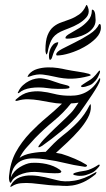

<svg xmlns="http://www.w3.org/2000/svg" viewBox="-20 -739 422 765"><path d="M377 -447Q372 -435 367.5 -427Q363 -419 351 -408Q346 -403 337.5 -399.5Q329 -396 321.5 -394Q314 -392 308.5 -392Q303 -392 303 -396Q303 -398 311.5 -403.5Q320 -409 323 -411Q335 -418 341.5 -422.5Q348 -427 352.5 -431.5Q357 -436 361.5 -441Q366 -446 373 -455Q378 -460 378.5 -456.5Q379 -453 377 -447ZM334 -436Q315 -431 299 -428.5Q283 -426 267 -425.5Q251 -425 233.5 -427Q216 -429 195 -434Q173 -439 150 -442Q127 -445 97 -434Q96 -434 93 -433Q90 -432 90 -433Q90 -435 92 -438Q94 -441 95 -443Q108 -458 128 -464Q148 -470 169.5 -470.5Q191 -471 210.5 -468Q230 -465 242 -462Q267 -457 291.5 -453.5Q316 -450 334 -445Q336 -444 340.5 -441.5Q345 -439 334 -436ZM257 -392Q257 -388 252.5 -387Q248 -386 247 -386Q241 -385 230 -385Q219 -385 208 -385Q197 -385 186 -386Q175 -387 169 -388Q134 -393 103.5 -388.5Q73 -384 56 -369Q51 -366 51 -369Q51 -371 52 -372Q52 -373 53 -374Q60 -389 71.5 -399.5Q83 -410 96 -416.5Q109 -423 122 -425.5Q135 -428 145 -427Q169 -424 194.5 -414.5Q220 -405 247 -399Q248 -399 252.5 -397Q257 -395 257 -392ZM377 -82Q378 -80 375.5 -76.5Q373 -73 371 -71Q359 -57 348 -51.5Q337 -46 321 -41Q313 -39 304.5 -38.5Q296 -38 288.5 -39Q281 -40 276 -41.5Q271 -43 272 -46Q273 -49 282 -51.5Q291 -54 296 -55Q306 -57 314 -58Q322 -59 332 -62Q352 -69 370 -81Q372 -83 374.5 -83Q377 -83 377 -82ZM360 -44Q334 -23 311.5 -13Q289 -3 268.5 0Q248 3 230 1.5Q212 0 197 0Q176 -1 153 -4Q130 -7 107 -9Q84 -11 63.5 -9Q43 -7 28 3Q23 6 22 5Q19 5 22 2Q22 1 23 -1Q36 -24 58.5 -32.5Q81 -41 106.5 -40Q132 -39 159 -33Q186 -27 208 -21Q236 -13 275.5 -19Q315 -25 360 -52Q366 -56 364 -51Q362 -46 360 -44ZM223 -53Q223 -51 218.5 -50Q214 -49 212 -49Q200 -48 175.5 -49.5Q151 -51 136 -53Q119 -55 102 -53.5Q85 -52 70 -47Q55 -42 44 -35Q33 -28 28 -19Q26 -16 24.5 -13Q23 -10 21 -11Q18 -13 16.5 -21Q15 -29 16 -38Q21 -92 43 -132.5Q65 -173 101 -211Q133 -244 165.5 -271Q198 -298 227 -326Q203 -327 180 -331.5Q157 -336 135 -339.5Q113 -343 92 -343.5Q71 -344 51 -338Q46 -336 42.5 -337.5Q39 -339 45 -344Q69 -366 94 -371.5Q119 -377 144 -374.5Q169 -372 194 -365.5Q219 -359 244 -358Q261 -357 278 -358.5Q295 -360 311.5 -366.5Q328 -373 343.5 -386Q359 -399 373 -422Q377 -428 378 -428Q379 -428 379 -424V-421Q378 -413 369 -397Q360 -381 347 -361.5Q334 -342 320.5 -322.5Q307 -303 297 -289Q285 -273 267 -255Q249 -237 228 -219.5Q207 -202 186 -186Q165 -170 148 -158Q146 -157 140.5 -154Q135 -151 133 -153Q132 -154 135 -159Q138 -164 140 -166Q145 -173 154.5 -183.5Q164 -194 175.5 -205Q187 -216 197.5 -226.5Q208 -237 216 -244Q232 -259 243 -269.5Q254 -280 262.5 -289Q271 -298 277.5 -307.5Q284 -317 293 -330Q288 -329 278 -328Q268 -327 263 -327Q232 -288 193.5 -256.5Q155 -225 119 -188Q104 -171 87 -152.5Q70 -134 58 -110Q75 -123 105 -128.5Q135 -134 162 -134Q179 -152 194.5 -167.5Q210 -183 230 -199Q264 -225 291 -253.5Q318 -282 336 -318Q340 -326 341 -323Q342 -320 342 -315Q343 -293 329.5 -268.5Q316 -244 295 -220Q274 -196 249 -172.5Q224 -149 203 -130Q208 -129 214 -128Q220 -127 225 -126Q251 -118 278 -106.5Q305 -95 322 -84Q329 -80 326 -77Q322 -73 314 -75Q272 -81 238.5 -89.5Q205 -98 162 -104Q136 -108 112.5 -108Q89 -108 70.5 -101Q52 -94 39.5 -77.5Q27 -61 23 -32Q34 -58 59 -73Q84 -88 104 -90Q135 -92 165 -85.5Q195 -79 218 -63Q219 -62 222.5 -58.5Q226 -55 223 -53ZM207 -570Q213 -572 212 -568Q211 -564 209 -559Q204 -550 201 -544.5Q198 -539 196 -534.5Q194 -530 192 -524.5Q190 -519 187 -509Q185 -504 183.5 -503Q182 -502 181 -501Q178 -499 176.5 -504Q175 -509 175 -517Q175 -523 176.5 -531Q178 -539 182 -547Q186 -555 192 -561.5Q198 -568 207 -570ZM170 -531Q167 -522 166 -522Q164 -522 162.5 -528Q161 -534 161 -539Q161 -577 169.5 -598.5Q178 -620 192.5 -632Q207 -644 225 -650Q243 -656 261 -663Q279 -670 295.5 -681.5Q312 -693 323 -717Q325 -722 328 -716Q331 -710 333 -701Q336 -683 323.5 -669Q311 -655 293 -644.5Q275 -634 255 -626.5Q235 -619 222 -613Q195 -600 184.5 -578.5Q174 -557 170 -531ZM204 -522Q204 -532 227 -544Q250 -556 279.5 -570.5Q309 -585 337 -603Q365 -621 375 -643H377Q381 -643 381.5 -637Q382 -631 382 -629Q382 -607 362.5 -587Q343 -567 315 -551.5Q287 -536 257.5 -527Q228 -518 208 -518Q204 -518 204 -522ZM241 -590Q243 -597 259.5 -606Q276 -615 295.5 -627Q315 -639 330.5 -656.5Q346 -674 346 -698Q346 -701 346.5 -701Q347 -701 352 -699Q358 -694 359.5 -680.5Q361 -667 361 -659Q361 -641 350 -627Q339 -613 322 -604Q305 -595 285 -590Q265 -585 248 -585Q246 -585 243 -585.5Q240 -586 241 -590Z"/></svg>

Font: Akronim
Style: Regular
Weight: 400
Designer: Grzegorz Klimczewski
Foundry: Fonty.PL
Version: Version 1.002